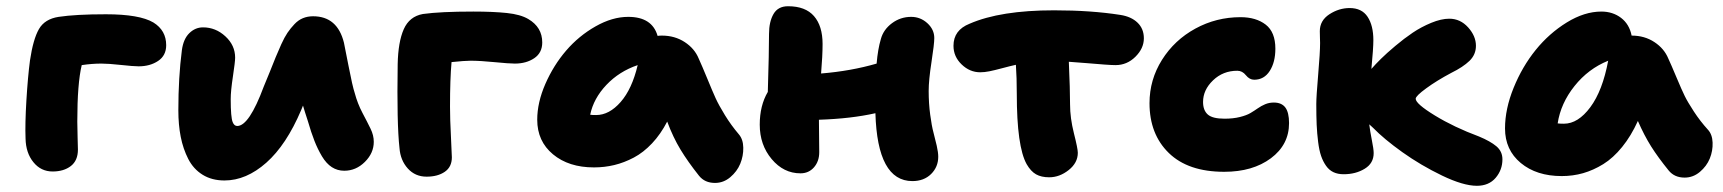

<svg xmlns="http://www.w3.org/2000/svg" viewBox="-20 -560 5527 616"><path d="M148.9 -9.8Q111.3 -9.8 87.2 -39.6Q63 -69.3 62 -115.2Q60.1 -162.1 64.7 -238Q69.3 -314 76.2 -366.2Q86.4 -434.6 105 -466.8Q123.5 -499 168 -505.9Q223.1 -514.2 319.8 -514.2Q427.7 -514.2 472.2 -487.8Q513.2 -462.4 513.2 -415Q513.2 -381.8 487.3 -364.5Q461.4 -347.2 424.8 -347.2Q408.2 -347.2 368.2 -351.6Q328.1 -356 305.2 -356Q275.4 -356 242.2 -351.1Q228 -292 228 -169.9Q228 -148.4 229 -118.2Q230 -87.9 230 -80.1Q230 -44.9 207.3 -27.3Q184.6 -9.8 148.9 -9.8Z M700.2 19Q659.7 19 630.1 0.7Q600.6 -17.6 584 -50Q567.4 -82.5 559.8 -121.1Q552.2 -159.7 552.2 -206.1Q552.2 -311.5 563.5 -398.9Q568.4 -435.1 587.4 -453.6Q606.4 -472.2 631.3 -472.2Q671.9 -472.2 703.1 -443.4Q734.4 -414.6 734.4 -375Q734.4 -361.8 727.3 -314.9Q720.2 -268.1 720.2 -242.2Q720.2 -183.1 726.6 -168Q731.4 -155.8 741.2 -155.8Q779.3 -155.8 826.2 -282.2Q834.5 -301.3 845.7 -329.6Q856.9 -357.9 864.5 -376.5Q872.1 -395 882.3 -417.7Q892.6 -440.4 902.3 -454.8Q912.1 -469.2 924.6 -482.4Q937 -495.6 951.9 -501.7Q966.8 -507.8 984.4 -507.8Q1062.5 -507.8 1083.5 -422.9Q1085.4 -415 1098.1 -349.1Q1110.8 -283.2 1118.2 -261.2Q1127 -228 1142.8 -198Q1158.7 -168 1168.9 -147Q1179.2 -126 1179.2 -105Q1179.2 -68.8 1150.6 -40.5Q1122.1 -12.2 1084.5 -12.2Q1062.5 -12.2 1044.7 -23.7Q1026.9 -35.2 1012.9 -58.6Q999 -82 988.8 -108.2Q978.5 -134.3 967.3 -172.9Q963.9 -182.6 958.7 -199.5Q953.6 -216.3 952.1 -221.2Q951.2 -218.8 949.2 -214.1Q947.3 -209.5 946.3 -207Q898.9 -95.2 834.5 -38.1Q770 19 700.2 19Z M1348.6 6.8Q1312 6.8 1288.3 -19.5Q1264.6 -45.9 1261.7 -85Q1252.9 -163.1 1255.9 -354Q1257.3 -425.3 1275.4 -466.3Q1293.5 -507.3 1336.9 -515.1Q1393.1 -522.9 1498.5 -522.9Q1562 -522.9 1606 -518.3Q1649.9 -513.7 1674.8 -499Q1719.7 -472.7 1719.7 -423.8Q1719.7 -390.6 1694.1 -373.3Q1668.5 -356 1631.8 -356Q1613.3 -356 1566.9 -360.6Q1520.5 -365.2 1489.7 -365.2Q1471.7 -365.2 1428.7 -360.8Q1423.8 -307.1 1423.8 -217.8Q1423.8 -177.2 1426.8 -121.3Q1429.7 -65.4 1429.7 -55.2Q1429.7 -24.4 1407 -8.8Q1384.3 6.8 1348.6 6.8Z M1885.7 -22.9Q1804.7 -22.9 1754.2 -64.9Q1703.6 -106.9 1703.6 -175.8Q1703.6 -231 1729.7 -290.8Q1755.9 -350.6 1796.4 -397.7Q1836.9 -444.8 1890.6 -475.3Q1944.3 -505.9 1995.6 -505.9Q2072.3 -505.9 2089.8 -444.8Q2094.7 -445.8 2103.5 -445.8Q2145 -445.8 2176.8 -425Q2208.5 -404.3 2221.7 -372.1Q2232.4 -348.6 2249.3 -307.6Q2266.1 -266.6 2276.1 -244.6Q2286.1 -222.7 2305.9 -190.4Q2325.7 -158.2 2350.6 -128.9Q2364.3 -112.8 2364.7 -86.2Q2365.2 -59.6 2355 -34.7Q2344.7 -9.8 2323 8.5Q2301.3 26.9 2273.9 26.9Q2241.2 26.9 2222.7 3.9Q2187 -41 2163.3 -80.1Q2139.6 -119.1 2120.6 -169.9Q2099.6 -129.4 2072 -100.1Q2044.4 -70.8 2013.4 -54.4Q1982.4 -38.1 1950.9 -30.5Q1919.4 -22.9 1885.7 -22.9ZM1892.6 -190.9Q1934.6 -190.9 1971.2 -232.7Q2007.8 -274.4 2025.9 -351.1Q1966.8 -331.1 1925.5 -287.6Q1884.3 -244.1 1873.5 -191.9Q1879.4 -190.9 1892.6 -190.9Z M2548.3 -3.9Q2494.1 -3.9 2455.8 -49.6Q2417.5 -95.2 2417.5 -160.2Q2417.5 -221.2 2443.4 -265.1Q2447.3 -393.1 2447.3 -451.2Q2447.3 -490.2 2461.7 -515.1Q2476.1 -540 2508.3 -540Q2564 -540 2591.6 -508.3Q2619.1 -476.6 2619.1 -418.9Q2619.1 -381.3 2614.3 -324.2Q2710 -332 2792.5 -356Q2796.4 -402.3 2806.2 -435.1Q2814.5 -465.3 2841.8 -485.6Q2869.1 -505.9 2903.3 -505.9Q2933.1 -505.9 2955.3 -485.6Q2977.5 -465.3 2977.5 -438Q2977.5 -418.9 2968.5 -360.8Q2959.5 -302.7 2959.5 -268.1Q2959.5 -228 2964.4 -191.9Q2969.2 -155.8 2974.9 -134.8Q2980.5 -113.8 2985.4 -92.3Q2990.2 -70.8 2990.2 -57.1Q2990.2 -24.4 2967.3 -1.7Q2944.3 21 2907.2 21Q2794.9 21 2788.6 -196.8Q2710.9 -179.2 2607.4 -175.8Q2607.4 -159.2 2607.9 -123.5Q2608.4 -87.9 2608.4 -71.8Q2608.4 -42.5 2591.6 -23.2Q2574.7 -3.9 2548.3 -3.9Z M3346.2 8.8Q3320.8 8.8 3304 -0.7Q3287.1 -10.3 3273.9 -33.2Q3242.2 -89.8 3242.2 -258.8Q3242.2 -311.5 3239.3 -352.1Q3221.2 -348.1 3195.8 -341.3Q3170.4 -334.5 3154.5 -331.3Q3138.7 -328.1 3125 -328.1Q3091.3 -328.1 3065.2 -353.3Q3039.1 -378.4 3039.1 -413.1Q3039.1 -463.4 3090.8 -483.9Q3189.5 -526.9 3361.8 -526.9Q3480.5 -526.9 3574.2 -512.2Q3609.4 -506.8 3629.6 -487.3Q3649.9 -467.8 3649.9 -437Q3649.9 -404.8 3622.8 -377.9Q3595.7 -351.1 3559.1 -351.1Q3547.4 -351.1 3524.2 -352.8Q3501 -354.5 3467 -357.4Q3433.1 -360.4 3409.2 -361.8Q3413.1 -272 3413.1 -225.1Q3413.1 -181.6 3425.5 -132.3Q3438 -83 3438 -69.8Q3438 -37.6 3408.7 -14.4Q3379.4 8.8 3346.2 8.8Z M3907.7 -8.8Q3792 -8.8 3730 -69.1Q3668 -129.4 3668 -229Q3668 -304.2 3708 -367.9Q3748 -431.6 3815.2 -468.3Q3882.3 -504.9 3960 -504.9Q4009.8 -504.9 4040.8 -481Q4071.8 -457 4071.8 -403.8Q4071.8 -360.4 4053.7 -332.3Q4035.6 -304.2 4003.9 -304.2Q3988.8 -304.2 3977.3 -318.6Q3965.8 -333 3949.7 -333Q3903.8 -333 3871.8 -302.2Q3839.8 -271.5 3839.8 -232.9Q3839.8 -206.1 3855 -192.6Q3870.1 -179.2 3908.7 -179.2Q3936.5 -179.2 3958 -184.6Q3979.5 -189.9 3992.2 -197.5Q4004.9 -205.1 4015.6 -212.6Q4026.4 -220.2 4039.1 -225.6Q4051.8 -231 4066.9 -231Q4091.8 -231 4103.8 -215.1Q4115.7 -199.2 4115.7 -165Q4115.7 -95.7 4057.4 -52.2Q3999 -8.8 3907.7 -8.8Z M4291 -1Q4272 -1 4258.1 -7.6Q4244.1 -14.2 4234.4 -28.1Q4224.6 -42 4218.5 -59.8Q4212.4 -77.6 4209 -104.7Q4205.6 -131.8 4204.3 -159.7Q4203.1 -187.5 4203.1 -226.1Q4203.1 -250 4209.2 -321.3Q4215.3 -392.6 4215.3 -421.9Q4215.3 -427.2 4214.8 -440.4Q4214.4 -453.6 4214.4 -460Q4214.4 -494.1 4245.1 -514.2Q4275.9 -534.2 4310.1 -534.2Q4349.1 -534.2 4367.7 -506.1Q4386.2 -478 4386.2 -431.2Q4386.2 -405.3 4379.9 -338.9Q4392.6 -353.5 4410.6 -371.3Q4428.7 -389.2 4456.8 -412.8Q4484.9 -436.5 4512.5 -455.1Q4540 -473.6 4572 -486.8Q4604 -500 4629.9 -500Q4665 -500 4690.2 -472.2Q4715.3 -444.3 4715.3 -413.1Q4715.3 -384.8 4694.6 -364.7Q4673.8 -344.7 4636.2 -326.2Q4589.4 -301.3 4555.7 -276.6Q4522 -252 4522 -243.2Q4522 -227.1 4583.5 -189.5Q4645 -151.9 4725.1 -122.1Q4761.7 -106.9 4781 -90.6Q4800.3 -74.2 4800.3 -48.8Q4800.3 -15.1 4778.6 10.5Q4756.8 36.1 4718.3 36.1Q4674.8 36.1 4606.4 3.2Q4538.1 -29.8 4479.2 -71.8Q4420.4 -113.8 4385.3 -149.9Q4383.3 -151.9 4379.2 -155.5Q4375 -159.2 4373 -161.1Q4375.5 -140.1 4381.3 -110.8Q4387.2 -81.5 4387.2 -68.8Q4387.2 -36.1 4358.4 -18.6Q4329.6 -1 4291 -1Z M4990.7 4.9Q4909.7 4.9 4859.1 -37.1Q4808.6 -79.1 4808.6 -147.9Q4808.6 -210.4 4836.2 -278.3Q4863.8 -346.2 4907 -399.7Q4950.2 -453.1 5006.8 -488Q5063.5 -522.9 5117.7 -522.9Q5154.3 -522.9 5180.9 -502.7Q5207.5 -482.4 5214.8 -445.8Q5256.3 -445.8 5287.8 -425Q5319.3 -404.3 5332.5 -372.1Q5340.8 -354.5 5358.4 -312.5Q5376 -270.5 5385.3 -251.7Q5394.5 -232.9 5414.6 -202.1Q5434.6 -171.4 5459.5 -144Q5473.6 -128.9 5474.6 -102.5Q5475.6 -76.2 5465.6 -51.5Q5455.6 -26.9 5433.8 -8.5Q5412.1 9.8 5384.8 9.8Q5352.1 9.8 5333.5 -13.2Q5299.8 -54.7 5277.3 -90.3Q5254.9 -126 5234.9 -171.9Q5212.9 -123.5 5184.3 -88.4Q5155.8 -53.2 5123.8 -33.4Q5091.8 -13.7 5059.1 -4.4Q5026.4 4.9 4990.7 4.9ZM4997.6 -163.1Q5043 -163.1 5082.3 -216.1Q5121.6 -269 5139.6 -365.2Q5075.7 -339.4 5031.5 -283.9Q4987.3 -228.5 4977.5 -164.1Q4984.4 -163.1 4997.6 -163.1Z"/></svg>

Font: Shantell Sans Irregular
Style: Regular
Weight: 800
Designer: Stephen Nixon, Anya Danilova, Shantell Martin
Foundry: Arrow Type
Version: Version 1.006;[9816181b4]